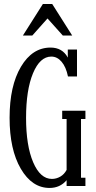

<svg xmlns="http://www.w3.org/2000/svg" viewBox="-20 -927 480 957"><path d="M293 -750 216.8 -835 141.1 -750H94.2L193.8 -907.2H240.2L339.8 -750ZM405.8 -375V-334H383.8V-41H405.8V0H312V-28.8Q279.3 9.8 227.1 9.8Q139.6 9.8 83.7 -85.9Q27.8 -181.6 27.8 -339.8Q27.8 -499 84.5 -594.5Q141.1 -689.9 231.9 -689.9Q291 -689.9 317.9 -640.1V-680.2H363.8V-545.9H318.8Q309.1 -593.3 287.1 -619.1Q265.1 -645 235.8 -645Q179.2 -645 144.5 -561.8Q109.9 -478.5 109.9 -339.8Q109.9 -201.2 145.3 -118.2Q180.7 -35.2 238.8 -35.2Q260.7 -35.2 280.5 -46.6Q300.3 -58.1 312 -80.1V-334H290V-375Z"/></svg>

Font: Margherita
Style: Regular
Weight: 400
Designer: James Puckett
Foundry: Dunwich Type Founders
Version: Version 1.008;hotconv 1.0.109;makeotfexe 2.5.65596